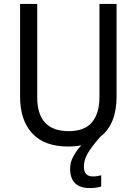

<svg xmlns="http://www.w3.org/2000/svg" viewBox="-20 -827 694 975"><path d="M406 18Q406 45 418 57Q430 69 451 69Q465 69 475.5 67Q486 65 494 63V120Q481 124 467 126Q453 128 436 128Q336 128 336 29Q336 -3 353 -34Q370 -65 393 -89Q361 -83 325 -83Q206 -83 144 -149.5Q82 -216 82 -336V-807H169V-333Q169 -161 329 -161Q410 -161 447.5 -206.5Q485 -252 485 -334V-807H572V-335Q572 -268 551.5 -216Q531 -164 489 -132Q444 -81 425 -47.5Q406 -14 406 18Z"/></svg>

Font: Noto Sans Telugu UI SemiCondensed
Style: Regular
Weight: 400
Width: 4
Designer: Jelle Bosma - Monotype Design Team
Foundry: Monotype Imaging Inc.
Version: Version 2.005; ttfautohint (v1.8.4.7-5d5b)